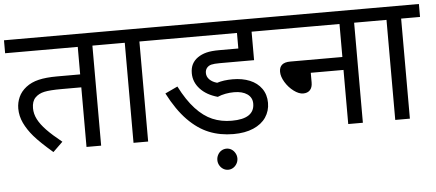

<svg xmlns="http://www.w3.org/2000/svg" viewBox="-53 -742 2390 1053"><g transform="rotate(-5 1142.0 -215.0)"><path d="M399.9 -328.1H291Q228 -328.1 196.5 -321.5Q165 -314.9 145.5 -294.9Q126 -274.9 126 -237.3Q126 -205.6 141.4 -175.8Q156.7 -146 187.5 -114Q218.3 -82 270.5 -40L216.8 12.2Q147 -47.9 114.5 -85.7Q82 -123.5 63.7 -162.1Q45.4 -200.7 45.4 -242.2Q45.4 -274.9 58.8 -304.9Q72.3 -335 101.1 -357.4Q129.9 -379.9 170.7 -389.6Q211.4 -399.4 272.5 -399.4H399.9V-550.8H0V-622.1H584.5V-550.8H480.5V0H399.9Z M843.3 -550.8H739.3V0H658.7V-550.8H569.8V-622.1H843.3Z M1141.1 -210.9Q1079.6 -228 1044.9 -265.9Q1010.3 -303.7 1010.3 -352.1Q1010.3 -381.3 1021 -401.9Q1031.7 -422.4 1052.2 -436.8Q1072.8 -451.2 1100.3 -458.3Q1127.9 -465.3 1170.4 -465.3H1276.4V-550.8H828.6V-622.1H1470.7V-550.8H1356.9V-394H1168Q1136.7 -394 1121.3 -390.1Q1106 -386.2 1096.7 -375Q1087.4 -363.8 1087.4 -346.7Q1087.4 -326.2 1103 -310.5Q1118.7 -294.9 1144.5 -288.1Q1180.7 -299.8 1231 -299.8Q1283.2 -299.8 1324.5 -283Q1365.7 -266.1 1389.2 -232.9Q1412.6 -199.7 1412.6 -154.3Q1412.6 -109.9 1388.9 -74.7Q1365.2 -39.6 1319.3 -19.8Q1273.4 0 1209.5 0Q1136.7 0 1075.4 -24.7Q1014.2 -49.3 959.2 -105.5Q904.3 -161.6 856.4 -254.4L925.3 -286.6Q964.8 -209 1008.5 -161.9Q1052.2 -114.7 1100.3 -94.2Q1148.4 -73.7 1206.5 -73.7Q1269 -73.7 1300.3 -94.7Q1331.5 -115.7 1331.5 -157.2Q1331.5 -190.4 1304.7 -209.5Q1277.8 -228.5 1231.9 -228.5Q1208 -228.5 1184.6 -224.1Q1161.1 -219.7 1141.1 -210.9ZM1218.8 134.3Q1218.8 150.4 1210.7 164.1Q1202.6 177.7 1190.2 185.1Q1177.7 192.4 1163.6 192.4Q1148.9 192.4 1136.5 184.8Q1124 177.2 1116.2 163.8Q1108.4 150.4 1108.4 134.3Q1108.4 118.7 1116 105Q1123.5 91.3 1136.2 83.7Q1148.9 76.2 1163.6 76.2Q1178.2 76.2 1190.7 83.7Q1203.1 91.3 1210.9 105Q1218.8 118.7 1218.8 134.3Z M1456.1 -550.8V-622.1H2025.4V-550.8H1921.4V0H1840.8V-297.9H1660.6V-244.1Q1660.6 -217.3 1647.2 -202.9Q1633.8 -188.5 1609.4 -188.5Q1585.9 -188.5 1558.1 -209.2Q1530.3 -230 1511.7 -260.7Q1493.2 -291.5 1493.2 -317.9Q1493.2 -369.1 1553.7 -369.1H1840.8V-550.8Z M2284.2 -550.8H2180.2V0H2099.6V-550.8H2010.7V-622.1H2284.2Z"/></g></svg>

Font: NotoSans
Style: Regular
Weight: 400
Designer: Monotype Design team
Foundry: Monotype Imaging Inc.
Version: Version 1.04; ttfautohint (v1.4.1)